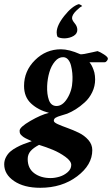

<svg xmlns="http://www.w3.org/2000/svg" viewBox="-76 -685 540 926"><path d="M303.7 -665Q306.6 -665 313.5 -661.1Q320.3 -657.2 320.3 -655.3Q311.5 -652.8 291.5 -633.1Q271.5 -613.3 271.5 -597.7Q271.5 -587.9 284.2 -572.8Q296.9 -557.6 296.9 -541Q296.9 -522.5 278.8 -511.7Q260.7 -501 236.3 -500Q214.4 -500 202.1 -506.8Q197.3 -515.6 197.3 -528.3Q197.3 -562.5 234.4 -608.9Q271.5 -655.3 303.7 -665ZM267.6 110.4Q267.6 91.8 239.3 71.3Q210.9 50.8 179 37.6Q147 24.4 112.3 13.7Q84.5 28.3 71 44.2Q57.6 60.1 57.6 82Q57.6 127 89.1 150.4Q120.6 173.8 168 173.8Q188.5 173.8 210.7 167.2Q232.9 160.6 250.2 145.5Q267.6 130.4 267.6 110.4ZM229.5 -409.2Q207 -410.2 189 -388.7Q170.9 -367.2 161.9 -335.9Q152.8 -304.7 151.4 -270.5Q149.9 -230.5 159.7 -202.9Q169.4 -175.3 194.3 -173.8Q225.1 -172.4 248.5 -210.4Q272 -248.5 273.4 -294.9Q274.4 -314 272.7 -332.3Q271 -350.6 266.6 -368.4Q262.2 -386.2 252.7 -397.5Q243.2 -408.7 229.5 -409.2ZM355.5 -384.8Q355.5 -384.3 357.7 -381.6Q359.9 -378.9 361.6 -376.5Q363.3 -374 366 -369.1Q368.7 -364.3 370.6 -359.6Q372.6 -355 375 -348.4Q377.4 -341.8 379.2 -335Q380.9 -328.1 381.8 -319.3Q382.8 -310.5 382.8 -301.8Q382.8 -269.5 368.9 -240.5Q355 -211.4 332.5 -191.2Q310.1 -170.9 289.3 -158Q268.6 -145 248 -136.7Q241.7 -134.3 221.2 -128.4Q200.7 -122.6 192.1 -117.2Q183.6 -111.8 183.6 -102.5Q183.6 -94.7 202.6 -86.2Q221.7 -77.6 249 -67.9Q276.4 -58.1 303.7 -44.9Q331.1 -31.7 350.1 -10Q369.1 11.7 369.1 39.1Q369.1 110.4 295.9 165.5Q222.7 220.7 118.2 220.7Q39.6 220.7 -8.1 188.2Q-55.7 155.8 -55.7 107.4Q-55.7 88.9 -47.1 72.8Q-38.6 56.6 -26.1 45.9Q-13.7 35.2 4.2 25.6Q22 16.1 36.4 10.5Q50.8 4.9 68.4 -1Q70.3 -1.5 71.3 -2Q72.3 -2.4 74 -2.9Q75.7 -3.4 77.1 -3.9Q40 -20.5 33.2 -27.3Q31.7 -28.8 28.8 -31.2Q25.9 -33.7 24.7 -35.2Q23.4 -36.6 21.7 -39.3Q20 -42 19.3 -45.7Q18.6 -49.3 18.6 -54.7Q18.6 -71.8 70.3 -101.8Q122.1 -131.8 160.2 -140.6Q107.9 -154.3 74 -185.8Q40 -217.3 40 -270.5Q40 -342.8 92.8 -395Q145.5 -447.3 217.8 -447.3Q257.3 -447.3 310.5 -423.8Q314.5 -421.9 332 -425Q349.6 -428.2 370.4 -433.1Q391.1 -438 394.5 -438.5Q406.7 -434.6 425.5 -422.4Q444.3 -410.2 444.3 -402.3Q444.3 -397 439.2 -390.9Q434.1 -384.8 428.7 -384.8Z"/></svg>

Font: Crimson
Style: BoldItalic
Weight: 700
Italic angle: -11°
Version: Version 0.8